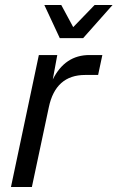

<svg xmlns="http://www.w3.org/2000/svg" viewBox="-20 -751 472 771"><path d="M24 0 136 -530H210L192 -432Q241 -530 339 -530H391L374 -450H322Q203 -450 176 -320L108 0ZM220 -598 158 -731H226L274 -642L360 -731H432L314 -598Z"/></svg>

Font: Geist Regular
Style: Italic
Weight: 400
Italic angle: -12°
Designer: Basement.studio, Andrés Briganti, Mateo Zaragoza
Foundry: Basement.studio, Vercel, Andrés Briganti, Guido Ferreyra, Mateo Zaragoza
Version: Version 1.500; ttfautohint (v1.8.4.7-5d5b)